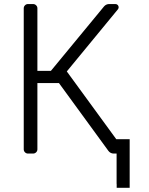

<svg xmlns="http://www.w3.org/2000/svg" viewBox="-20 -747 726 934"><path d="M547.6 149.9Q547.2 148.4 547.2 146V0H532.7Q525.2 0 518.6 -3.4Q512.1 -6.7 507.5 -12.8L266.7 -343H161.9V-20.6Q161.9 -12.1 155.7 -6Q149.5 0 141 0H116.1Q107.6 0 101.6 -6Q95.5 -12.1 95.5 -20.6V-706.7Q95.5 -715.2 101.6 -721.2Q107.6 -727.3 116.1 -727.3H141Q149.5 -727.3 155.7 -721.2Q161.9 -715.2 161.9 -706.7V-402.3H227.6L486.2 -715.9Q490.8 -721.2 497.2 -724.3Q503.6 -727.3 510.3 -727.3H541.5Q548.3 -727.3 552.7 -722.7Q557.2 -718 557.2 -711.6Q557.2 -706.3 553.6 -701.7L305 -399.5L545.5 -70H610.8V166.5H547.6Z"/></svg>

Font: DeltaSans Light
Style: Regular
Weight: 300
Designer: Rasmus Andersson
Foundry: rsms
Version: Version 3.012